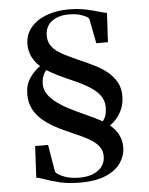

<svg xmlns="http://www.w3.org/2000/svg" viewBox="-61 -871 789 1019"><g transform="rotate(-5 334.0 -361.5)"><path d="M172 -115 196.5 31Q207.5 46 242 59.2Q276.5 72.5 323 72.5Q386.5 72.5 423.8 44.5Q461 16.5 461 -29.5Q461 -58.5 446.2 -79.2Q431.5 -100 406.5 -116.2Q381.5 -132.5 349.2 -147Q317 -161.5 281 -177.5Q242.5 -194 207.8 -213.8Q173 -233.5 145.2 -258.8Q117.5 -284 101.5 -316.5Q85.5 -349 85.5 -391Q85.5 -441.5 108.8 -476.5Q132 -511.5 166 -535.5Q141 -557 125.2 -587.8Q109.5 -618.5 109.5 -656Q109.5 -707 140 -744.2Q170.5 -781.5 223.2 -801.8Q276 -822 344 -822Q393 -822 433.5 -813.5Q474 -805 502.8 -796Q531.5 -787 544.5 -786L536 -630.5H474L448 -764Q441 -774 411.2 -784.8Q381.5 -795.5 342 -795.5Q286.5 -795.5 251 -769Q215.5 -742.5 215.5 -693Q215.5 -663 229.5 -641.5Q243.5 -620 267.5 -604Q291.5 -588 322 -574Q352.5 -560 385.5 -544.5Q420 -530 455.5 -512.2Q491 -494.5 520.8 -471Q550.5 -447.5 569 -415.2Q587.5 -383 587.5 -339Q587.5 -290.5 565.5 -252.2Q543.5 -214 508.5 -189Q537.5 -165.5 553 -135.2Q568.5 -105 568.5 -69.5Q568.5 -25.5 543.2 13Q518 51.5 464 75.2Q410 99 324.5 99Q262 99 216.5 88Q171 77 140.8 65.8Q110.5 54.5 94.5 53L103 -115ZM319.5 -288Q342 -277.5 362.2 -268Q382.5 -258.5 401 -250Q419.5 -241.5 437 -232.8Q454.5 -224 471.5 -215Q485 -229.5 489.8 -249Q494.5 -268.5 494.5 -286.5Q494.5 -323 474.8 -350.2Q455 -377.5 418.5 -400Q382 -422.5 331.5 -444.5Q311 -453.5 292.8 -461.8Q274.5 -470 258.5 -477.8Q242.5 -485.5 227.5 -493.8Q212.5 -502 197.5 -511.5Q185 -498 178.5 -479.5Q172 -461 172 -438Q172 -410.5 188.5 -385.2Q205 -360 237.8 -336Q270.5 -312 319.5 -288Z"/></g></svg>

Font: Merriweather 144pt SemiBold
Style: Regular
Weight: 600
Version: Version 2.100